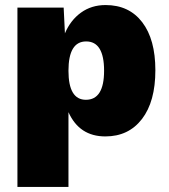

<svg xmlns="http://www.w3.org/2000/svg" viewBox="-20 -530 667 760"><path d="M398 -510Q491 -510 543 -442Q595 -374 595 -252Q595 -128 542 -59Q489 10 397 10Q294 10 251 -86V210H49V-500H232L237 -398Q259 -450 300.5 -480Q342 -510 398 -510ZM320 -135Q392 -135 392 -250Q392 -366 321 -366Q251 -366 251 -250Q251 -135 320 -135Z"/></svg>

Font: Elaine Sans ExtraBold
Style: Regular
Weight: 800
Designer: Wei Huang
Foundry: Wei Huang
Version: Version 2.001;December 24, 2019;FontCreator 12.0.0.2547 64-b